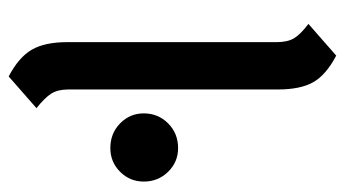

<svg xmlns="http://www.w3.org/2000/svg" viewBox="-196 -586 794 442"><g transform="rotate(90 201.0 -365.0)"><path d="M77 -123V-605Q77 -630 68 -645Q59 -660 35 -678L108 -742Q152 -719 169 -689.5Q186 -660 186 -607V-125Q186 -101 195.5 -86Q205 -71 229 -52L156 12Q112 -11 94.5 -41Q77 -71 77 -123ZM241 -299Q241 -332 264 -355Q287 -378 321 -378Q353 -378 375.5 -355Q398 -332 398 -299Q398 -267 375.5 -244.5Q353 -222 321 -222Q287 -222 264 -244.5Q241 -267 241 -299Z"/></g></svg>

Font: KoHo SemiBold
Style: Regular
Weight: 600
Designer: Cadson Demak & Katatrad Team
Foundry: Cadson Demak Co.,Ltd.
Version: Version 1.000; ttfautohint (v1.6)